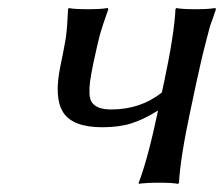

<svg xmlns="http://www.w3.org/2000/svg" viewBox="-20 -452 554 475"><path d="M129.9 -291 135.7 -319.3Q138.2 -331.1 140.1 -342.8L143.1 -359.9Q144 -365.7 145 -376.7Q146 -387.7 146.2 -391.1Q146.5 -394.5 147.2 -409.2Q147.9 -423.8 148.4 -429.2L149.9 -432.1Q163.1 -429.2 198.2 -429.2Q213.4 -429.2 225.6 -429.9Q237.8 -430.7 242.2 -431.6L246.6 -432.1L248 -429.2Q232.4 -385.3 227.3 -366.7Q222.2 -348.1 210.4 -293Q205.1 -267.1 202.9 -251Q200.7 -234.9 201.4 -220.2Q202.1 -205.6 208 -197.8Q213.9 -189.9 225.3 -185.5Q236.8 -181.2 255.4 -181.2Q327.6 -181.2 380.4 -223.1L386.2 -250Q411.1 -367.2 414.1 -429.2L416 -432.1Q429.2 -429.2 464.4 -429.2Q479.5 -429.2 491.7 -429.9Q503.9 -430.7 508.3 -431.6L512.7 -432.1L514.2 -429.2L506.8 -407.2L500 -388.7Q497.6 -380.4 494.1 -366.5Q490.7 -352.5 489 -346.9Q487.3 -341.3 483.2 -324Q479 -306.6 478 -302.2L472.2 -276.4L466.3 -250L451.2 -179.2Q425.8 -60.1 422.9 0L420.4 2.9Q407.2 0 373 0Q357.4 0 345 0.7Q332.5 1.5 328.1 2L323.2 2.9V0Q345.7 -58.6 371.1 -178.7Q335.9 -156.7 305.7 -147Q275.4 -137.2 232.9 -137.2Q160.2 -137.2 136.5 -173.8Q112.8 -210.4 129.9 -291Z"/></svg>

Font: Linux Biolinum G
Style: Italic
Weight: 400
Italic angle: -12°
Designer: Philipp H. Poll
Foundry: Philipp H. Poll
Version: Version 0.5.1